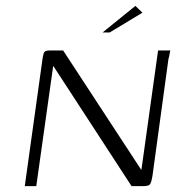

<svg xmlns="http://www.w3.org/2000/svg" viewBox="-20 -631 653 651"><path d="M64 0 123 -423Q125 -440 127.5 -448Q130 -456 135 -458Q140 -460 151 -460H194L459 -55L460 -59L516 -460H558Q557 -459 556 -453.5Q555 -448 554 -442Q553 -436 551 -430L497 -35Q493 -11 488 -5.5Q483 0 466 0H426L161 -407L160 -405L103 0ZM328 -521 439 -611 463 -588 352 -521Z"/></svg>

Font: Genos Thin Light
Style: Italic
Weight: 300
Italic angle: -8°
Version: Version 1.010